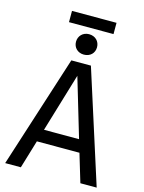

<svg xmlns="http://www.w3.org/2000/svg" viewBox="-141 -1055 854 1137"><g transform="rotate(15 286.5 -486.5)"><path d="M428 -973H155V-904H428ZM289 -866C252 -866 225 -839 225 -803C225 -767 252 -741 289 -741C328 -741 354 -767 354 -803C354 -839 328 -866 289 -866ZM567 0 347 -689H227L6 0H102L154 -173H415L467 0ZM285 -610 392 -250H177Z"/></g></svg>

Font: Fira Sans
Style: Regular
Weight: 400
Designer: Carrois Corporate & Edenspiekermann AG
Foundry: Carrois Corporate GbR & Edenspiekermann AG
Version: Version 4.203